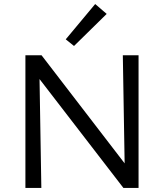

<svg xmlns="http://www.w3.org/2000/svg" viewBox="-20 -932 814 952"><path d="M509 -863 347 -704 306 -737 452 -912ZM589 -658H667V0H592L176 -540L185 0H106V-658H186L598 -122Z"/></svg>

Font: EauTest Medium
Style: Regular
Weight: 500
Designer: Christian Thalmann (Catharsis Fonts)
Version: Version 0.001;PS 000.001;hotconv 1.0.88;makeotf.lib2.5.64775